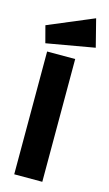

<svg xmlns="http://www.w3.org/2000/svg" viewBox="-127 -752 450 793"><g transform="rotate(15 98.5 -355.0)"><path d="M-14 -628 181 -710 211 -592 5 -556ZM21 0V-525H141V0Z"/></g></svg>

Font: BroshK
Style: Medium
Weight: 500
Designer: gluk
Foundry: gluk
Version: Version 0.60